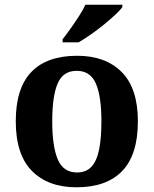

<svg xmlns="http://www.w3.org/2000/svg" viewBox="-20 -786 653 816"><path d="M304.6 10Q185 10 116 -59.3Q47 -128.7 47 -270.3Q47 -411 113.1 -480Q179.2 -549 308 -549Q428 -549 497 -480Q566 -411 566 -270.3Q566 -128.7 499.5 -59.3Q433 10 304.6 10ZM307.2 -53Q346 -53 368.7 -77.4Q391.3 -101.7 401.2 -150.5Q411 -199.2 411 -270Q411 -377 387.5 -431Q364 -485 306 -485Q248 -485 225 -431.2Q202 -377.5 202 -270Q202 -164 225.5 -108.5Q249 -53 307.2 -53ZM246 -619Q261 -638 279.5 -664Q298 -690 315.5 -717Q333 -744 343 -766H500V-756Q491 -743 469.5 -723Q448 -703 421 -681Q394 -659 366 -639.5Q338 -620 314 -606H246Z"/></svg>

Font: Noto Serif Tamil
Style: Italic
Weight: 400
Italic angle: -12°
Designer: Indian Type Foundry, Tom Grace, and the Monotype Design Team
Foundry: Monotype Imaging Inc.
Version: Version 2.003